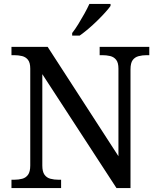

<svg xmlns="http://www.w3.org/2000/svg" viewBox="-20 -951 803 971"><path d="M38 0V-42H51Q74 -42 92.5 -47Q111 -52 122 -67.5Q133 -83 133 -114V-604Q133 -634 121.5 -648.5Q110 -663 91.5 -667.5Q73 -672 51 -672H38V-714H221L579 -161V-604Q579 -634 567.5 -648.5Q556 -663 537.5 -667.5Q519 -672 497 -672H484V-714H735V-672H722Q700 -672 681 -667Q662 -662 651 -647Q640 -632 640 -600V0H569L194 -576V-114Q194 -83 205 -67.5Q216 -52 235 -47Q254 -42 276 -42H289V0ZM345 -784Q360 -803 376 -829Q392 -855 407 -882Q422 -909 432 -931H539V-921Q530 -908 512 -888Q494 -868 471.5 -846Q449 -824 426 -804.5Q403 -785 383 -771H345Z"/></svg>

Font: Noto Serif Armenian
Style: Regular
Weight: 400
Designer: Monotype Design Team
Foundry: Monotype Imaging Inc.
Version: Version 2.007